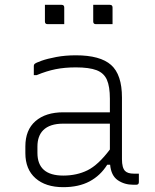

<svg xmlns="http://www.w3.org/2000/svg" viewBox="-20 -765 640 795"><path d="M485 -361V-106Q485 -70 498 -57Q509 -46 534 -46H555V-11Q555 0 544 0H532Q495 0 467.5 -19Q440 -38 436 -83H424Q396 -38 351 -14Q306 10 242 10Q169 10 127 -27Q85 -64 85 -131V-159Q85 -227 127 -263.5Q169 -300 242 -300H435V-356Q435 -407 422.5 -435Q410 -463 379.5 -474.5Q349 -486 294 -486Q248 -486 210.5 -478.5Q173 -471 132 -454H120V-492Q120 -497 123 -500Q128 -505 152 -513.5Q176 -522 213 -529Q250 -536 294 -536Q395 -536 440 -496Q485 -456 485 -361ZM135 -132Q135 -38 242 -38Q298 -38 342.5 -60Q387 -82 435 -146V-253H242Q186 -253 159 -226Q135 -202 135 -158ZM166 -745H235Q246 -745 246 -734V-665H177Q166 -665 166 -676ZM366 -745H435Q446 -745 446 -734V-665H377Q366 -665 366 -676Z"/></svg>

Font: Recursive Sn Lnr St Lt
Style: Regular
Weight: 300
Version: Version 1.079;hotconv 1.0.112;makeotfexe 2.5.65598; ttfautoh